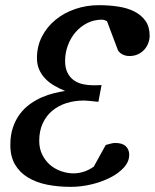

<svg xmlns="http://www.w3.org/2000/svg" viewBox="-20 -707 599 743"><path d="M559.1 -568.8Q559.1 -555.2 554.2 -541.3Q549.3 -527.3 539.3 -515.9Q529.3 -504.4 514.6 -497.3Q500 -490.2 481 -490.2Q469.2 -490.2 460.9 -493.4Q452.6 -496.6 447.3 -500.5Q440.9 -505.4 437 -511.2L394 -625Q386.2 -628.9 381.8 -629.9Q377.4 -630.9 375 -630.9Q343.8 -630.9 317.6 -617.7Q291.5 -604.5 272.5 -582.5Q253.4 -560.5 242.7 -531.5Q231.9 -502.4 231.9 -471.2Q231.9 -443.4 241.5 -425Q251 -406.7 266.1 -396.2Q281.2 -385.7 300.5 -381.3Q319.8 -377 339.8 -377H352.5Q360.8 -377 373 -377.9L360.8 -313Q353.5 -313.5 345.5 -314.5Q337.4 -315.4 329.6 -316.2Q321.8 -316.9 314.9 -317.4Q308.1 -317.9 303.2 -317.9Q268.1 -317.9 236.8 -307.9Q205.6 -297.9 182.1 -278.3Q158.7 -258.8 145.3 -229.5Q131.8 -200.2 131.8 -162.1Q131.8 -132.3 143.3 -108.9Q154.8 -85.4 173.3 -69.3Q191.9 -53.2 216.1 -44.7Q240.2 -36.1 265.1 -36.1Q283.2 -36.1 302.7 -42Q322.3 -47.9 342.8 -62L389.2 -146Q394.5 -147.5 406 -150.6Q417.5 -153.8 425.8 -153.8Q453.6 -153.8 466.8 -141.1Q480 -128.4 480 -107.9Q480 -81.5 459.5 -58.8Q439 -36.1 406.2 -19.5Q373.5 -2.9 333.5 6.6Q293.5 16.1 253.9 16.1Q204.6 16.1 162.1 7.6Q119.6 -1 87.9 -20.3Q56.2 -39.6 38.1 -70.3Q20 -101.1 20 -146Q20 -184.6 30.3 -214.4Q40.5 -244.1 57.6 -266.6Q74.7 -289.1 96.7 -304.7Q118.7 -320.3 142.3 -330.6Q166 -340.8 189.2 -346.4Q212.4 -352.1 231.9 -355Q207 -365.2 187 -377.4Q167 -389.6 152.8 -405.3Q138.7 -420.9 130.9 -439.7Q123 -458.5 123 -481.9Q123 -527.8 142.3 -565.4Q161.6 -603 194.6 -630.1Q227.5 -657.2 271 -672.1Q314.5 -687 362.8 -687Q401.4 -687 437 -681.6Q472.7 -676.3 499.8 -662.6Q526.9 -648.9 543 -626.2Q559.1 -603.5 559.1 -568.8Z"/></svg>

Font: Charis SIL Afr
Style: Italic
Weight: 400
Italic angle: -11°
Foundry: SIL International
Version: Version 5.000